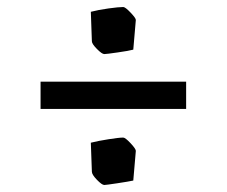

<svg xmlns="http://www.w3.org/2000/svg" viewBox="-20 -524 649 550"><path d="M278.8 -369.1Q272 -369.1 257.6 -383.8Q243.2 -398.4 243.2 -405.8L240.2 -490.2Q260.7 -495.6 290.5 -499.8Q320.3 -503.9 333 -503.9Q338.9 -503.9 354 -488Q369.1 -472.2 369.1 -466.8L361.8 -381.8Q349.6 -378.4 317.1 -373.8Q284.7 -369.1 278.8 -369.1ZM96.2 -211.9V-290H513.2V-211.9ZM278.8 5.9Q272 5.9 257.6 -9Q243.2 -23.9 243.2 -32.2L240.2 -115.2Q261.7 -120.6 291.3 -125.2Q320.8 -129.9 333 -129.9Q338.9 -129.9 354 -113.8Q369.1 -97.7 369.1 -91.8L361.8 -6.8Q348.6 -3.9 315.9 1Q283.2 5.9 278.8 5.9Z"/></svg>

Font: Grenze SemiBold
Style: Regular
Weight: 600
Designer: Renata Polastri
Foundry: Omnibus-Type
Version: Version 1.002;PS 001.002;hotconv 1.0.88;makeotf.lib2.5.64775